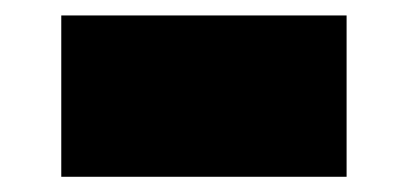

<svg xmlns="http://www.w3.org/2000/svg" viewBox="-20 -465 532 251"><path d="M60.1 -444.8H433.1V-233.9H60.1Z"/></svg>

Font: Rammetto One
Style: Regular
Weight: 400
Designer: Vernon Adams
Foundry: Vernon Adams
Version: Version 1.100; ttfautohint (v1.8.4.7-5d5b)